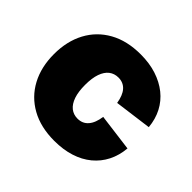

<svg xmlns="http://www.w3.org/2000/svg" viewBox="-138 -709 878 878"><g transform="rotate(45 300.5 -270.0)"><path d="M311 9.8Q222.7 9.8 159.7 -25.4Q96.7 -60.5 63 -123.5Q29.3 -186.5 29.3 -270Q29.3 -353.5 63 -416.5Q96.7 -479.5 159.7 -514.6Q222.7 -549.8 311 -549.8Q367.7 -549.8 413.6 -534.9Q459.5 -520 493.7 -492.7Q527.8 -465.3 547.9 -426.8Q567.9 -388.2 572.3 -340.3L391.6 -316.4Q388.2 -337.4 381.8 -353.5Q375.5 -369.6 365.7 -380.6Q356 -391.6 343 -397.2Q330.1 -402.8 314 -402.8Q288.1 -402.8 269 -388.2Q250 -373.5 239.7 -344.2Q229.5 -314.9 229.5 -271Q229.5 -227.1 239.7 -197.3Q250 -167.5 269 -152.3Q288.1 -137.2 314 -137.2Q330.1 -137.2 343 -142.8Q356 -148.4 366 -159.9Q376 -171.4 382.3 -188Q388.7 -204.6 391.6 -226.1L572.3 -202.6Q567.9 -153.8 548.1 -114.7Q528.3 -75.7 494.4 -47.6Q460.4 -19.5 414.1 -4.9Q367.7 9.8 311 9.8Z"/></g></svg>

Font: Inter 16pt Black
Style: Regular
Weight: 900
Version: Version 4.001;git-66647c0bb